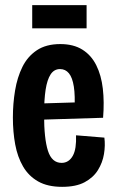

<svg xmlns="http://www.w3.org/2000/svg" viewBox="-20 -712 453 745"><path d="M221 13Q165 13 128 -8Q91 -29 69.5 -66Q48 -103 39 -151.5Q30 -200 30 -256Q30 -310 38.5 -361Q47 -412 67 -452.5Q87 -493 123 -517Q159 -541 214 -541Q265 -541 299.5 -519.5Q334 -498 353.5 -459Q373 -420 379 -368Q385 -316 380 -255L119 -247V-310L286 -315L269 -285Q272 -341 266.5 -376Q261 -411 247.5 -427.5Q234 -444 213 -444Q190 -444 176.5 -423.5Q163 -403 157 -364Q151 -325 151 -267Q151 -174 166 -127Q181 -80 219 -80Q233 -80 244 -87Q255 -94 262.5 -107.5Q270 -121 273 -141Q276 -161 275 -187L385 -178Q389 -148 383.5 -114.5Q378 -81 360 -52Q342 -23 308.5 -5Q275 13 221 13ZM105 -602V-692H316V-602Z"/></svg>

Font: Bricolage Grotesque 36pt Condensed SemiBold
Style: Regular
Weight: 600
Width: 3
Designer: Mathieu Triay
Foundry: Atelier Triay
Version: Version 1.001;gftools[0.9.33.dev8+g029e19f]